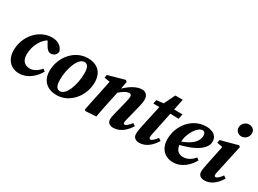

<svg xmlns="http://www.w3.org/2000/svg" viewBox="-37 -1399 2774 2065"><g transform="rotate(30 1350.0 -366.5)"><path d="M202.9 15.1C307 15.1 392.2 -61.1 434.3 -141.1L407 -161.2C368.3 -115.1 320.8 -88.2 279.3 -88.2C214.7 -88.2 173.3 -124.5 173.3 -204.3C173.3 -307.4 223.6 -422.7 329.2 -465.6H346.4V-478H275.1L323.6 -393.8C340.2 -365.9 359.2 -340.6 392.7 -340.6C430.7 -340.6 461.5 -368.5 463.3 -405.7C446.6 -463 395.5 -498.7 323.1 -498.7C157 -498.7 29.6 -345.9 29.6 -174.7C29.6 -56.9 100.9 15.1 202.9 15.1Z M668.6 15.1C834.7 15.1 958.6 -141.1 958.6 -308C958.6 -439.6 876.2 -498.7 767.2 -498.7C600.1 -498.7 474.7 -343 474.7 -175.9C474.7 -44.7 560.1 15.1 668.6 15.1ZM680.6 -39.2C646.1 -39.2 619.4 -64.3 619.4 -149.2C619.4 -284.6 674.8 -444.4 754.1 -444.4C789.4 -444.4 813.8 -418.9 813.8 -338.1C813.8 -198.4 759.3 -39.2 680.6 -39.2Z M1026.1 8 1156.1 0C1169.8 -72.4 1182.5 -142.9 1198.3 -214.3L1227.3 -349L1230 -360.9L1253.5 -484.4L1234.8 -500.2L1030.4 -443.4L1024.3 -405.9L1150.7 -386L1097.6 -415L1011.8 -3.6L1026.1 8ZM1373.3 15.1C1458.8 15.1 1528.1 -50.7 1567.1 -117.6L1536.6 -138C1504.9 -96.6 1479.8 -76.1 1462.7 -76.1C1452.9 -76.1 1447.3 -83.1 1447.3 -96.3C1447.3 -106.3 1450.9 -119.9 1455.7 -139.3L1502.9 -328.2C1510.9 -359.7 1515.6 -388.4 1515.6 -415.4C1515.6 -471.4 1482.8 -498.7 1439.4 -498.7C1369.1 -498.7 1287.4 -449.1 1211.8 -367.2H1205.8L1211.8 -323C1263.6 -374 1308.1 -396.6 1339.7 -396.6C1355.2 -396.6 1366.1 -387.1 1366.1 -365.7C1366.1 -349.3 1361 -322 1353 -290.9L1315.7 -141.1C1307.8 -110.8 1299 -78.1 1299 -48.6C1299 -8.3 1325.9 15.1 1373.3 15.1Z M1617.6 -427.3H1737.1L1742 -426.7L1935 -421L1947.5 -483.6H1744.8V-488.7L1626.3 -474.6L1617.6 -427.3ZM1696.1 15.1C1781.3 15.1 1847.3 -50.4 1886.2 -117.6L1855.7 -138C1822.6 -95.8 1801.2 -76.1 1783.5 -76.1C1773.7 -76.1 1766 -83.3 1766 -96.9C1766 -106.9 1768.3 -120.7 1772.1 -139.9L1871.4 -620.5H1779.6L1698.4 -455L1632.9 -153.3C1625.7 -119.4 1618.9 -82.4 1618.9 -53C1618.9 -8.3 1649.2 15.1 1696.1 15.1Z M2114.6 15.1C2223 15.1 2303 -63.8 2344.3 -141.1L2316.3 -161.2C2285 -122.2 2239.3 -88.2 2180.6 -88.2C2118.5 -88.2 2080.9 -127.2 2080.9 -209C2080.9 -333.4 2164.4 -444.3 2221.5 -444.3C2242.4 -444.3 2258.6 -428 2258.6 -395.3C2258.6 -332.6 2203.9 -251.4 2019.8 -204.9L2022.4 -167.6C2261.5 -216.4 2375 -299.2 2375 -391C2375 -455.7 2325.4 -498.7 2236.4 -498.7C2067 -498.7 1939.6 -346.2 1939.6 -173C1939.6 -55.7 2010.4 15.1 2114.6 15.1Z M2428.6 -50.9C2428.6 -8.3 2458.9 15.1 2505.6 15.1C2591.6 15.1 2655.1 -50.4 2695.1 -117.6L2664.3 -138C2631.5 -95.8 2609.5 -76.1 2592.7 -76.1C2583.1 -76.1 2575.7 -83.3 2575.7 -96.6C2575.7 -106.9 2578.3 -120.7 2582.5 -139.3L2657.8 -486.6L2642 -500.2L2430.4 -443.4L2424.3 -405.9L2520.4 -388.8L2498.4 -416.4L2442.9 -149.7C2437.1 -119.4 2428.6 -78.1 2428.6 -50.9ZM2612.6 -593.8C2656.6 -593.8 2697.2 -629.9 2697.2 -679.4C2697.2 -719.3 2666.9 -748.2 2625.2 -748.2C2581.1 -748.2 2540.1 -713 2540.1 -663.5C2540.1 -620.5 2574.7 -593.8 2612.6 -593.8Z"/></g></svg>

Font: Source Serif 4 Variable
Style: Italic
Weight: 400
Italic angle: -12°
Designer: Frank Grießhammer
Foundry: Adobe Systems Incorporated
Version: Version 4.004;hotconv 1.0.116;makeotfexe 2.5.65601